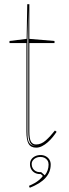

<svg xmlns="http://www.w3.org/2000/svg" viewBox="-20 -684 328 909"><path d="M151 15Q126 15 115.5 -3Q105 -21 105 -61V-480H25V-490L106 -500L109 -664H119V-500L238 -490V-480H119V-61Q119 -28 126.5 -14Q134 0 151 0Q175 0 196.5 -19Q218 -38 240 -66L248 -60Q240 -48 229.5 -35Q219 -22 206 -10.5Q193 1 179 8Q165 15 151 15ZM151 7Q130 6 122 -10Q114 -26 114 -61V-640L110 -490V-61Q110 -50 110.5 -40Q111 -30 113 -21.5Q115 -13 119.5 -6.5Q124 0 131 3Q135 5 140 6Q145 7 151 7ZM121 205 117 196Q131 190 143.5 183Q156 176 166.5 167Q177 158 183 149L173 140H169Q155 140 144.5 134Q134 128 128 117.5Q122 107 122 93Q122 80 128.5 70.5Q135 61 146.5 55.5Q158 50 172 50Q186 50 197 56Q208 62 214 72Q220 82 220 95Q220 113 214 128.5Q208 144 195.5 158Q183 172 164.5 183.5Q146 195 121 205ZM192 146Q201 135 205.5 122Q210 109 210 95Q210 84 205 76Q200 68 191.5 63.5Q183 59 171 59Q159 59 150 63.5Q141 68 135.5 75.5Q130 83 130 93Q130 104 135 112.5Q140 121 148.5 126Q157 131 168 131Q170 131 172 131Q174 131 175 131Z"/></svg>

Font: Kalnia Glaze Thin
Style: Regular
Weight: 100
Designer: Frida Medrano
Foundry: Frida Medrano
Version: Version 1.110